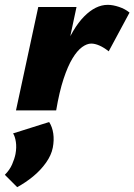

<svg xmlns="http://www.w3.org/2000/svg" viewBox="-58 -456 555 793"><path d="M140 0Q165 -146 203.5 -243Q242 -340 289.5 -388Q337 -436 387 -436Q408 -436 433.5 -427.5Q459 -419 477 -404L391 -244Q371 -260 352.5 -268Q334 -276 319 -276Q301 -276 281 -261.5Q261 -247 241.5 -215Q222 -183 204.5 -130Q187 -77 174 0ZM8 0 100 -427H258L167 0ZM13 317 -38 266Q-18 246 -8 223Q2 200 6 180Q11 153 7.5 130Q4 107 -4 95L145 48Q158 68 162 95.5Q166 123 160 154Q154 185 132 216Q110 247 79 272.5Q48 298 13 317Z"/></svg>

Font: Ysabeau Office Black
Style: Italic
Weight: 900
Italic angle: -12°
Designer: Christian Thalmann (Catharsis Fonts)
Version: Version 2.001;gftools[0.9.30]; featfreeze: tnum,lnum,ss02